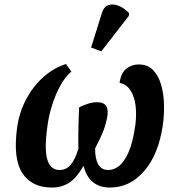

<svg xmlns="http://www.w3.org/2000/svg" viewBox="-20 -834 795 864"><path d="M57 -260Q67 -330 98 -388Q129 -446 175 -487Q221 -528 277 -546L301 -512Q272 -487 250.5 -447Q229 -407 214 -359.5Q199 -312 193 -263Q179 -163 193 -116Q207 -69 248 -69Q278 -69 298 -92.5Q318 -116 333 -165Q332 -198 332.5 -233.5Q333 -269 334 -300.5Q335 -332 336 -351Q352 -359 373.5 -366.5Q395 -374 418 -374Q476 -374 462 -304Q454 -265 441.5 -236Q429 -207 408 -166Q408 -69 467 -69Q492 -69 515.5 -87Q539 -105 558.5 -149Q578 -193 589 -271Q595 -318 590 -359Q585 -400 567 -427.5Q549 -455 518 -461Q525 -508 549.5 -526Q574 -544 604 -544Q645 -544 669.5 -518Q694 -492 705.5 -451Q717 -410 718 -362.5Q719 -315 713 -273Q694 -140 629.5 -65Q565 10 475 10Q427 10 397 -15.5Q367 -41 356 -88Q327 -36 293 -13Q259 10 213 10Q123 10 80.5 -55Q38 -120 57 -260ZM436 -603 390 -620 438 -774Q447 -804 468 -811Q489 -818 514 -808Q539 -798 561 -775L560 -763Z"/></svg>

Font: Noto Serif Condensed
Style: Bold Italic
Weight: 700
Width: 3
Italic angle: -12°
Designer: Monotype Design Team
Foundry: Monotype Imaging Inc.
Version: Version 2.014